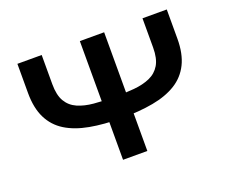

<svg xmlns="http://www.w3.org/2000/svg" viewBox="-108 -819 1170 988"><g transform="rotate(-20 477.0 -325.0)"><path d="M886 -490Q886 -408 858.5 -352.5Q831 -297 778.5 -264.5Q726 -232 650 -218Q574 -204 477 -204Q380 -204 304 -218Q228 -232 175.5 -264.5Q123 -297 95.5 -352.5Q68 -408 68 -490V-650H201V-490Q201 -430 221.5 -395.5Q242 -361 279.5 -344.5Q317 -328 367 -323.5Q417 -319 477 -319Q537 -319 587 -323.5Q637 -328 674.5 -344.5Q712 -361 732.5 -395.5Q753 -430 753 -490V-650H886ZM410 -650H543V0H410Z"/></g></svg>

Font: Syne
Style: Bold
Weight: 700
Designer: Lucas Descroix
Foundry: Bonjour Monde
Version: Version 2.200